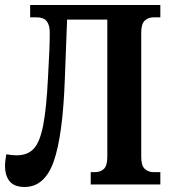

<svg xmlns="http://www.w3.org/2000/svg" viewBox="-20 -734 680 764"><path d="M78 10Q37 10 18.5 -12.5Q0 -35 0 -74Q0 -85 1.5 -96Q3 -107 5 -120Q16 -118 26.5 -117Q37 -116 46 -116Q90 -116 114.5 -142.5Q139 -169 152 -236.5Q165 -304 171 -425Q175 -496 176.5 -534.5Q178 -573 178 -605Q178 -634 166 -649.5Q154 -665 125 -665H100V-714H618V-665H591Q570 -665 556 -652Q542 -639 542 -604V-110Q542 -75 556 -62Q570 -49 591 -49H618V0H341V-49H358Q380 -49 393.5 -62Q407 -75 407 -110V-656H247L238 -420Q230 -195 194 -92.5Q158 10 78 10Z"/></svg>

Font: Noto Serif ExtraCondensed
Style: Bold
Weight: 700
Width: 2
Designer: Monotype Design Team
Foundry: Monotype Imaging Inc.
Version: Version 2.014; ttfautohint (v1.8.4.7-5d5b)